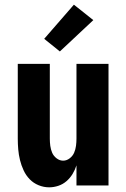

<svg xmlns="http://www.w3.org/2000/svg" viewBox="-20 -793 540 821"><path d="M190 8Q167 8 145 -1Q123 -10 107 -26.5Q91 -43 81 -64.5Q71 -86 65.5 -108.5Q60 -131 58 -154Q56 -177 56 -200V-520H193V-200Q193 -185 195 -169.5Q197 -154 203 -140Q209 -126 222 -116Q235 -106 250 -106Q265 -106 278 -116Q291 -126 297 -140Q303 -154 305 -169.5Q307 -185 307 -200V-520H444V0H307V-86Q301 -67 290.5 -49.5Q280 -32 264.5 -18.5Q249 -5 229.5 1.5Q210 8 190 8ZM236 -573 169 -627 296 -773 379 -707Z"/></svg>

Font: Iosevka Heavy
Style: Regular
Weight: 900
Monospace: yes
Designer: Belleve Invis
Foundry: Belleve Invis
Version: Version 32.5.0; ttfautohint (v1.8.4)